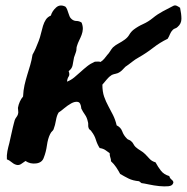

<svg xmlns="http://www.w3.org/2000/svg" viewBox="-20 -572 677 695"><path d="M631.8 -543.9Q636.7 -521.5 636.7 -503.9Q636.7 -486.3 623 -474.6Q619.1 -470.7 614.3 -469.2Q609.4 -467.8 605.5 -463.9Q598.6 -457 595.2 -448.2Q591.8 -439.5 586.9 -431.6Q558.6 -418 534.2 -398.9Q509.8 -379.9 482.4 -364.3Q469.7 -357.4 457.5 -347.7Q445.3 -337.9 433.6 -330.1Q428.7 -325.2 424.3 -320.3Q419.9 -315.4 414.1 -311.5Q407.2 -306.6 399.4 -305.2Q391.6 -303.7 384.8 -300.8Q374 -293.9 367.2 -285.2Q360.4 -276.4 350.6 -265.6Q350.6 -240.2 356.9 -222.2Q363.3 -204.1 372.1 -188Q380.9 -171.9 389.2 -155.3Q397.5 -138.7 402.3 -118.2Q417 -111.3 422.4 -96.7Q427.7 -82 438.5 -71.3Q441.4 -67.4 446.3 -65.9Q451.2 -64.5 455.1 -60.5Q460 -56.6 462.9 -50.8Q465.8 -44.9 470.7 -40Q479.5 -32.2 488.8 -26.9Q498 -21.5 505.9 -13.7Q513.7 -5.9 521.5 2.9Q529.3 11.7 543 15.6Q551.8 32.2 562.5 45.9Q573.2 59.6 592.8 65.4Q594.7 73.2 601.6 78.6Q608.4 84 607.4 89.8Q604.5 100.6 589.8 102.1Q575.2 103.5 556.2 101.6Q537.1 99.6 519 95.7Q501 91.8 492.2 90.8Q490.2 88.9 487.8 87.4Q485.4 85.9 483.4 84Q460.9 82 445.3 74.2Q429.7 66.4 415 57.6Q408.2 44.9 400.4 33.2Q392.6 21.5 381.8 11.7Q381.8 3.9 379.4 -2Q377 -7.8 377 -17.6Q369.1 -23.4 361.3 -28.8Q353.5 -34.2 340.8 -36.1Q332 -49.8 327.1 -65.9Q322.3 -82 311.5 -95.7Q309.6 -99.6 306.2 -101.6Q302.7 -103.5 300.8 -108.4Q298.8 -114.3 299.3 -120.6Q299.8 -127 297.9 -131.8Q294.9 -146.5 287.6 -156.7Q280.3 -167 274.4 -178.7Q272.5 -201.2 261.7 -203.1Q251 -205.1 237.8 -197.8Q224.6 -190.4 211.9 -179.7Q199.2 -168.9 192.4 -165Q185.5 -154.3 182.6 -136.7Q179.7 -119.1 173.8 -103.5Q171.9 -99.6 168.5 -96.7Q165 -93.8 161.1 -85.9Q153.3 -70.3 149.9 -45.9Q146.5 -21.5 138.7 -2Q132.8 16.6 111.3 19.5Q89.8 22.5 72.3 10.7Q64.5 15.6 58.1 20.5Q51.8 25.4 43.9 25.4Q33.2 24.4 23.4 16.1Q13.7 7.8 4.9 4.9Q3.9 -9.8 6.8 -24.9Q9.8 -40 13.7 -53.7Q16.6 -68.4 20 -82Q23.4 -95.7 26.4 -110.4Q28.3 -117.2 29.8 -124Q31.2 -130.9 33.2 -136.7Q35.2 -142.6 39.1 -147.5Q43 -152.3 44.9 -158.2Q46.9 -164.1 45.9 -169.9Q44.9 -175.8 44.9 -181.6Q46.9 -193.4 51.8 -204.1Q56.6 -214.8 63.5 -222.7Q64.5 -245.1 68.8 -264.2Q73.2 -283.2 78.6 -300.8Q84 -318.4 89.4 -336.4Q94.7 -354.5 97.7 -374Q109.4 -394.5 120.1 -423.8Q125 -436.5 128.4 -451.2Q131.8 -465.8 135.7 -478.5Q139.6 -491.2 146 -501Q152.3 -510.7 164.1 -515.6Q168.9 -532.2 183.1 -544.9Q197.3 -557.6 216.8 -547.9Q220.7 -543.9 223.1 -537.6Q225.6 -531.2 227.5 -524.9Q229.5 -518.6 231.9 -512.7Q234.4 -506.8 239.3 -502.9Q247.1 -496.1 256.8 -496.1Q266.6 -496.1 275.4 -490.2Q280.3 -477.5 279.8 -466.8Q279.3 -456.1 275.4 -445.8Q271.5 -435.5 266.6 -425.8Q261.7 -416 258.8 -406.2Q256.8 -401.4 256.8 -395Q256.8 -388.7 254.9 -383.8Q252.9 -378.9 251.5 -374Q250 -369.1 248 -364.3Q245.1 -347.7 242.7 -335.4Q240.2 -323.2 228.5 -314.5Q233.4 -301.8 228.5 -294.9Q223.6 -288.1 222.7 -276.4Q237.3 -282.2 249 -292Q260.7 -301.8 272 -312Q283.2 -322.3 295.4 -332Q307.6 -341.8 323.2 -348.6Q328.1 -348.6 333.5 -349.1Q338.9 -349.6 343.8 -347.7Q351.6 -352.5 357.4 -359.4Q363.3 -366.2 368.2 -373Q374 -378.9 378.4 -386.2Q382.8 -393.6 388.7 -400.4Q398.4 -409.2 409.7 -415Q420.9 -420.9 431.6 -428.7Q442.4 -436.5 448.2 -446.8Q454.1 -457 463.9 -464.8Q479.5 -476.6 498 -484.9Q516.6 -493.2 533.2 -506.8Q549.8 -520.5 569.8 -531.2Q589.8 -542 607.4 -550.8Q613.3 -553.7 619.1 -551.3Q625 -548.8 631.8 -543.9Z"/></svg>

Font: Trade Winds
Style: Regular
Weight: 400
Designer: Squid
Foundry: Font Diner, Inc DBA Sideshow
Version: Version 1.000